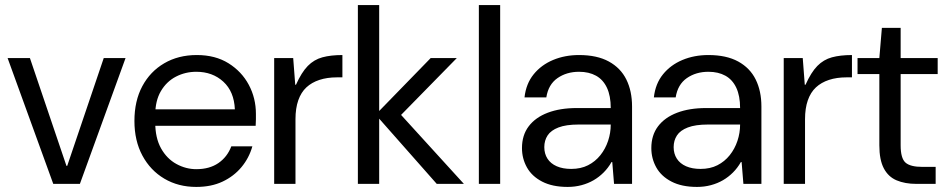

<svg xmlns="http://www.w3.org/2000/svg" viewBox="-20 -725 3730 757"><path d="M190 0 10 -496H98L242 -71H245L389 -496H475L295 0Z M754 12Q683 12 628 -20.5Q573 -53 541.5 -111.5Q510 -170 510 -248Q510 -327 541 -385Q572 -443 627.5 -475.5Q683 -508 756 -508Q829 -508 881 -475.5Q933 -443 961 -390.5Q989 -338 989 -276Q989 -266 989 -254.5Q989 -243 988 -229H573V-294H906Q903 -364 860.5 -403Q818 -442 754 -442Q711 -442 674 -423Q637 -404 614.5 -366Q592 -328 592 -271V-243Q592 -181 615 -140Q638 -99 675.5 -78.5Q713 -58 754 -58Q806 -58 841 -82Q876 -106 892 -148H975Q962 -102 932 -66Q902 -30 857.5 -9Q813 12 754 12Z M1061 0V-496H1136L1144 -391H1147Q1169 -440 1193.5 -465Q1218 -490 1251 -499Q1284 -508 1330 -508V-420H1308Q1270 -420 1239.5 -410Q1209 -400 1188 -380.5Q1167 -361 1156 -329.5Q1145 -298 1145 -255V0Z M1702 0 1461 -273 1678 -496H1781L1533 -243V-303L1809 0ZM1391 0V-705H1475V0Z M1868 0V-705H1952V0Z M2218 12Q2158 12 2117.5 -9Q2077 -30 2057.5 -65Q2038 -100 2038 -141Q2038 -192 2064.5 -227Q2091 -262 2139.5 -280.5Q2188 -299 2254 -299H2388Q2388 -347 2373 -379Q2358 -411 2330 -426.5Q2302 -442 2263 -442Q2214 -442 2178 -417Q2142 -392 2134 -341H2048Q2054 -395 2084 -432Q2114 -469 2160.5 -488.5Q2207 -508 2263 -508Q2334 -508 2380.5 -482.5Q2427 -457 2449.5 -411.5Q2472 -366 2472 -305V0H2401L2394 -86H2391Q2378 -63 2360 -45Q2342 -27 2320.5 -14.5Q2299 -2 2273 5Q2247 12 2218 12ZM2232 -59Q2270 -59 2298.5 -73.5Q2327 -88 2347 -113Q2367 -138 2377.5 -169.5Q2388 -201 2388 -234H2261Q2212 -234 2182 -222.5Q2152 -211 2139 -191Q2126 -171 2126 -145Q2126 -119 2138.5 -99.5Q2151 -80 2175 -69.5Q2199 -59 2232 -59Z M2728 12Q2668 12 2627.5 -9Q2587 -30 2567.5 -65Q2548 -100 2548 -141Q2548 -192 2574.5 -227Q2601 -262 2649.5 -280.5Q2698 -299 2764 -299H2898Q2898 -347 2883 -379Q2868 -411 2840 -426.5Q2812 -442 2773 -442Q2724 -442 2688 -417Q2652 -392 2644 -341H2558Q2564 -395 2594 -432Q2624 -469 2670.5 -488.5Q2717 -508 2773 -508Q2844 -508 2890.5 -482.5Q2937 -457 2959.5 -411.5Q2982 -366 2982 -305V0H2911L2904 -86H2901Q2888 -63 2870 -45Q2852 -27 2830.5 -14.5Q2809 -2 2783 5Q2757 12 2728 12ZM2742 -59Q2780 -59 2808.5 -73.5Q2837 -88 2857 -113Q2877 -138 2887.5 -169.5Q2898 -201 2898 -234H2771Q2722 -234 2692 -222.5Q2662 -211 2649 -191Q2636 -171 2636 -145Q2636 -119 2648.5 -99.5Q2661 -80 2685 -69.5Q2709 -59 2742 -59Z M3070 0V-496H3145L3153 -391H3156Q3178 -440 3202.5 -465Q3227 -490 3260 -499Q3293 -508 3339 -508V-420H3317Q3279 -420 3248.5 -410Q3218 -400 3197 -380.5Q3176 -361 3165 -329.5Q3154 -298 3154 -255V0Z M3593 0Q3548 0 3515 -14Q3482 -28 3464.5 -61.5Q3447 -95 3447 -152V-433H3361V-496H3447L3457 -615H3531V-496H3677V-433H3531V-152Q3531 -101 3550 -84Q3569 -67 3617 -67H3669V0Z"/></svg>

Font: DM Sans 9pt 36pt
Style: Regular
Weight: 400
Version: Version 4.004;gftools[0.9.30]